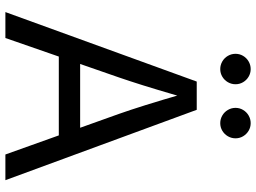

<svg xmlns="http://www.w3.org/2000/svg" viewBox="-142 -832 973 730"><g transform="rotate(90 345.0 -466.5)"><path d="M289.6 -727.5H397L664.6 0H566.9L412.6 -431.6Q397.9 -473.1 378.9 -533.7Q359.9 -594.2 334 -684.1H351.6L341.8 -649.4Q320.3 -575.7 303.5 -522Q286.6 -468.3 273.9 -431.6L124 0H25.4ZM158.2 -284.2H531.7V-203.1H158.2ZM389.6 -875Q389.6 -890.6 397.5 -903.8Q405.3 -917 418.7 -924.8Q432.1 -932.6 447.8 -932.6Q463.4 -932.6 476.6 -924.8Q489.7 -917 497.6 -903.8Q505.4 -890.6 505.4 -875Q505.4 -859.4 497.6 -845.9Q489.7 -832.5 476.6 -824.7Q463.4 -816.9 447.8 -816.9Q432.1 -816.9 418.7 -824.7Q405.3 -832.5 397.5 -845.9Q389.6 -859.4 389.6 -875ZM184.1 -875Q184.1 -890.6 191.9 -903.8Q199.7 -917 213.1 -924.8Q226.6 -932.6 242.2 -932.6Q257.8 -932.6 271 -924.8Q284.2 -917 292 -903.8Q299.8 -890.6 299.8 -875Q299.8 -859.4 292 -845.9Q284.2 -832.5 271 -824.7Q257.8 -816.9 242.2 -816.9Q226.6 -816.9 213.1 -824.7Q199.7 -832.5 191.9 -845.9Q184.1 -859.4 184.1 -875Z"/></g></svg>

Font: Inter RS Variable
Style: Regular
Weight: 400
Designer: Rasmus Andersson (customised by Maria Ramos and Noel Pretorius)
Foundry: rsms
Version: Version 3.001;Glyphs 3.2.3 (3260)